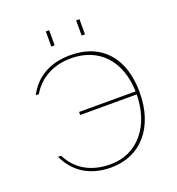

<svg xmlns="http://www.w3.org/2000/svg" viewBox="-162 -1051 1095 1191"><g transform="rotate(-20 385.5 -456.0)"><path d="M298 -382V-362H671C669 -153 549 -10 373 -10C252 -10 155 -57 100 -165H80C134 -50 233 10 369 10C566 10 693 -139 693 -369C693 -597 571 -732 367 -732C233 -732 135 -676 81 -571H101C157 -666 253 -712 363 -712C548 -712 665 -586 671 -382ZM275 -822H297V-922H275ZM475 -822H497V-922H475Z"/></g></svg>

Font: Perun Thin
Style: Regular
Weight: 100
Foundry: Copyright (c) Stefan Peev, Context Ltd, 2016
Version: Version 1.089